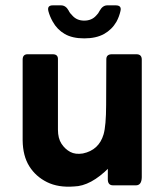

<svg xmlns="http://www.w3.org/2000/svg" viewBox="-20 -704 620 729"><path d="M518.3 -477.7V-331.7Q518 -301 503 -250.7Q466.7 -135.7 394.7 -68Q324.7 2.7 261 4Q201.3 8.7 158.5 -12.5Q115.7 -33.7 91.2 -72.8Q66.7 -112 66 -171V-477.7Q66 -498.7 86.3 -498H180Q201 -498 200 -478.3V-211.7Q200 -178.7 213.5 -158.2Q227 -137.7 246.7 -127.2Q266.3 -116.7 294.7 -121.3Q355.7 -134 373.3 -194Q382.7 -226.3 383 -305.7L383.7 -479Q383.7 -498 405 -498H498Q518.3 -498 518.3 -477.7ZM391 -458.7H518.3V-31Q517.7 -0.3 496 -0.3H409.3Q389.3 -0.3 389.3 -23.3ZM299.7 -558.3Q254.7 -558.3 225.8 -575Q197 -591.7 180.3 -621.7Q169 -641.7 163.7 -661.7Q158.3 -683.7 180.3 -683.7H211.7Q229.7 -683.7 240.7 -663.7Q245.3 -653.7 254.7 -645Q271.7 -625.7 299.7 -625.7Q328.3 -625.7 345.3 -645Q353.7 -653 358.7 -663.7Q370 -683.7 387.3 -683.7H419.3Q443 -683.7 437.3 -661.7Q432.7 -641 422.3 -621.7Q405 -591.7 375 -575Q345 -558.3 299.7 -558.3Z"/></svg>

Font: Vivano Light
Style: Regular
Weight: 300
Designer: Joe Prince, Josias Burgherr
Version: Version 2.064;September 19, 2022;FontCreator 14.0.0.2877 64-